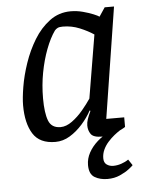

<svg xmlns="http://www.w3.org/2000/svg" viewBox="-51 -559 596 778"><g transform="rotate(-5 247.0 -170.0)"><path d="M158 9Q94 9 67 -34Q40 -77 40 -150Q40 -179 47.5 -224.5Q55 -270 72 -320Q89 -370 115.5 -413.5Q142 -457 179.5 -485Q217 -513 265 -513Q290 -513 314.5 -506.5Q339 -500 357 -492.5Q375 -485 380 -481L404 -517H442L371 -66H444V-27Q442 -25 427.5 -17.5Q413 -10 392.5 -3Q372 4 348 4Q313 4 302.5 -11Q292 -26 292 -46Q292 -58 296.5 -71.5Q301 -85 310 -104L307 -106Q292 -78 268.5 -51.5Q245 -25 217 -8Q189 9 158 9ZM184 -49Q207 -49 231 -66.5Q255 -84 275.5 -108.5Q296 -133 310 -154L353 -411Q329 -427 296.5 -440.5Q264 -454 228 -454Q214 -454 207 -450.5Q200 -447 195 -441Q175 -413 158.5 -369.5Q142 -326 132.5 -275.5Q123 -225 123 -171Q123 -112 135 -80.5Q147 -49 184 -49ZM355 177Q325 177 303 164Q281 151 281 114Q281 88 294 64Q307 40 329.5 20Q352 0 382 -14H421Q411 -8 398 2.5Q385 13 372.5 27Q360 41 352.5 57.5Q345 74 345 92Q345 110 356.5 118Q368 126 383 126Q399 126 415.5 120.5Q432 115 445 106L461 130Q458 134 443 145.5Q428 157 405.5 167Q383 177 355 177Z"/></g></svg>

Font: Faustina
Style: Italic
Weight: 400
Italic angle: -8°
Designer: Alfonso Garcia
Foundry: http://www.omnibus-type.com
Version: Version 1.200